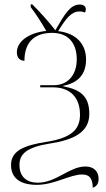

<svg xmlns="http://www.w3.org/2000/svg" viewBox="-20 -685 490 888"><path d="M409 183C426 178 436 165 436 142C436 108 414 85 375 85C301 85 240 160 155 160C104 160 70 133 70 78C70 28 102 -4 210 -21C322 -38 393 -74 393 -158C393 -243 349 -271 272 -286V-288C338 -301 378 -338 378 -410C378 -479 335 -531 249 -541C286 -601 310 -632 348 -632C361 -632 367 -629 373 -627C375 -630 377 -636 377 -642C377 -657 364 -664 349 -664C305 -664 280 -621 236 -545C207 -583 157 -638 129 -665H122V-652C146 -621 171 -582 194 -542C115 -534 58 -494 58 -443C58 -417 73 -404 93 -404C93 -498 148 -533 221 -533C303 -533 335 -477 335 -411C335 -336 292 -291 229 -291H166V-281H226C301 -281 350 -237 350 -155C350 -91 317 -48 195 -29C93 -13 31 11 31 78C31 155 99 170 149 170C232 170 303 122 360 122C398 122 408 145 409 183Z"/></svg>

Font: Noto Serif Display ExtraLight
Style: Regular
Weight: 200
Designer: Monotype Design Team
Foundry: Monotype Imaging Inc.
Version: Version 2.009